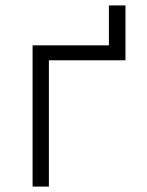

<svg xmlns="http://www.w3.org/2000/svg" viewBox="-20 -687 540 707"><path d="M100 0V-520H381V-667H442V-465H160V0Z"/></svg>

Font: Iosevka Custom Light
Style: Regular
Weight: 300
Monospace: yes
Designer: Belleve Invis
Foundry: Belleve Invis
Version: Version 27.3.5